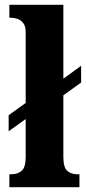

<svg xmlns="http://www.w3.org/2000/svg" viewBox="-20 -780 360 800"><path d="M19 0V-54H28Q54 -54 70.5 -68.5Q87 -83 87 -126V-284L16 -233V-300L87 -351V-646Q87 -672 76 -685Q65 -698 51 -702Q37 -706 28 -706H19V-760H244V-452L318 -506V-436L244 -383V-126Q244 -83 260 -68.5Q276 -54 301 -54H311V0Z"/></svg>

Font: Noto Serif Lao Condensed ExtraBold
Style: Regular
Weight: 800
Width: 3
Designer: Monotype Design Team
Foundry: Monotype Imaging Inc.
Version: Version 2.003; ttfautohint (v1.8.4.7-5d5b)